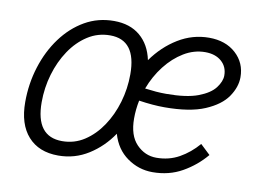

<svg xmlns="http://www.w3.org/2000/svg" viewBox="-62 -610 963 710"><g transform="rotate(10 419.0 -255.0)"><path d="M41 -166Q41 -235 61 -298.5Q81 -362 117.5 -411.5Q154 -461 203.5 -489.5Q253 -518 313 -518Q373 -518 411 -486Q449 -454 461 -397Q500 -452 554 -485Q608 -518 670 -518Q732 -518 770.5 -483Q809 -448 809 -394Q809 -357 784 -320.5Q759 -284 702.5 -260Q646 -236 551 -236Q508 -236 455 -244Q448 -210 448 -176Q448 -112 479.5 -79.5Q511 -47 554 -47Q601 -47 639.5 -68.5Q678 -90 709 -126L746 -91Q710 -48 660.5 -20Q611 8 549 8Q497 8 454 -22.5Q411 -53 395 -109Q360 -57 308.5 -24.5Q257 8 195 8Q122 8 81.5 -37.5Q41 -83 41 -166ZM665 -463Q623 -463 585 -440Q547 -417 517 -378.5Q487 -340 469 -292Q492 -289 510.5 -287.5Q529 -286 549 -286Q625 -286 668.5 -302.5Q712 -319 730.5 -343.5Q749 -368 749 -390Q749 -423 726 -443Q703 -463 665 -463ZM101 -176Q101 -47 200 -47Q246 -47 283.5 -71.5Q321 -96 348.5 -137Q376 -178 391 -229Q406 -280 406 -334Q406 -463 308 -463Q262 -463 224 -438.5Q186 -414 158.5 -373Q131 -332 116 -281Q101 -230 101 -176Z"/></g></svg>

Font: Radio Canada Light
Style: Italic
Weight: 300
Italic angle: -12°
Designer: Charles Daoud, Etienne Aubert Bonn, Alexandre Saumier Demers, Jacques Le Bailly
Foundry: Radio-Canada
Version: Version 2.104; ttfautohint (v1.8.4.7-5d5b);gftools[0.9.28.de